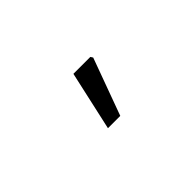

<svg xmlns="http://www.w3.org/2000/svg" viewBox="-13 -1026 617 617"><g transform="rotate(-45 295.0 -718.0)"><path d="M294 -819H371L376 -811L305 -617H249Z"/></g></svg>

Font: Nebula Sans Book
Style: Regular
Weight: 400
Designer: Paul D. Hunt for Adobe (as Source Sans)
Foundry: Nebula Entertainment & Broadcasting LLC
Version: Version 1.010